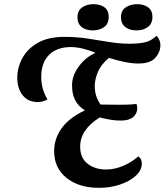

<svg xmlns="http://www.w3.org/2000/svg" viewBox="-20 -880 790 922"><path d="M161 -390Q115 -390 89 -422.5Q63 -455 63 -507Q63 -555 87 -600Q111 -645 161 -674Q211 -703 290 -703Q346 -703 399.5 -695Q453 -687 503.5 -678.5Q554 -670 602 -670Q641 -670 672.5 -676Q704 -682 732 -708Q741 -699 746 -686Q751 -673 750 -659Q749 -628 725 -601.5Q701 -575 645 -575Q615 -575 580 -582Q545 -589 503 -602Q465 -570 450.5 -535.5Q436 -501 435 -471Q434 -418 463 -378Q475 -378 502.5 -377.5Q530 -377 549 -377Q563 -377 588.5 -377.5Q614 -378 635 -381Q639 -373 639 -361Q639 -334 619 -317.5Q599 -301 561 -301Q537 -301 514 -304.5Q491 -308 459 -316Q365 -258 365 -176Q365 -121 401 -93.5Q437 -66 489 -66Q531 -66 572.5 -84Q614 -102 644 -129Q661 -118 661 -94Q661 -63 632.5 -36.5Q604 -10 557 6Q510 22 456 22Q359 22 299.5 -25.5Q240 -73 240 -154Q240 -215 277 -265.5Q314 -316 388 -350Q324 -388 326 -474Q327 -518 358.5 -561Q390 -604 436 -625L434 -629Q404 -640 375.5 -647Q347 -654 320 -654Q253 -654 215.5 -616.5Q178 -579 178 -510Q178 -452 208 -403Q187 -390 161 -390ZM636 -734Q603 -734 582 -750Q561 -766 561 -797Q561 -829 583.5 -844.5Q606 -860 639 -860Q670 -860 691 -845Q712 -830 712 -799Q712 -766 689.5 -750Q667 -734 636 -734ZM425 -734Q393 -734 372.5 -750Q352 -766 352 -797Q352 -829 374.5 -844.5Q397 -860 428 -860Q461 -860 481.5 -845Q502 -830 502 -799Q502 -766 480 -750Q458 -734 425 -734Z"/></svg>

Font: Sansita Swashed
Style: Regular
Weight: 400
Designer: Pablo Cosgaya
Foundry: Omnibus-Type
Version: Version 1.003; ttfautohint (v1.8.3)